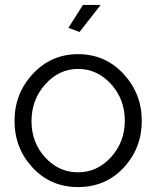

<svg xmlns="http://www.w3.org/2000/svg" viewBox="-20 -750 635 780"><path d="M389 -730 303 -620 258 -637 317 -730ZM297 10Q186 10 112.5 -69Q39 -148 39 -259Q39 -370 113.5 -450Q188 -530 297 -530Q407 -530 481.5 -450Q556 -370 556 -259Q556 -148 482.5 -69Q409 10 297 10ZM297 -470Q220 -470 164 -407.5Q108 -345 108 -258Q108 -171 163.5 -110.5Q219 -50 297 -50Q375 -50 431 -111.5Q487 -173 487 -260Q487 -347 431 -408.5Q375 -470 297 -470Z"/></svg>

Font: Raleway
Style: Regular
Weight: 400
Designer: Matt McInerney, Pablo Impallari, Rodrigo Fuenzalida
Foundry: Matt McInerney, Pablo Impallari, Rodrigo Fuenzalida
Version: Version 1.000;PS 001.001;hotconv 1.0.56; ttfautohint (v1.5)